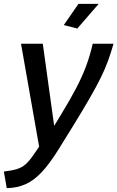

<svg xmlns="http://www.w3.org/2000/svg" viewBox="-60 -750 609 996"><path d="M-40 140Q2 135 28 127Q54 119 73.5 101.5Q93 84 114 53L143 11L49 -523H162L221 -97L255 -153Q304 -233 335.5 -293.5Q367 -354 387 -408Q407 -462 421 -523H529Q515 -474 499.5 -432Q484 -390 461.5 -344.5Q439 -299 405.5 -241Q372 -183 323 -103L243 26Q197 100 156 143.5Q115 187 71.5 206Q28 225 -25 226ZM341 -602 271 -620 347 -730H452Z"/></svg>

Font: Raleway SemiBold
Style: Italic
Weight: 600
Italic angle: -12°
Designer: Matt McInerney, Pablo Impallari, Rodrigo Fuenzalida
Foundry: Matt McInerney, Pablo Impallari, Rodrigo Fuenzalida
Version: Version 4.026